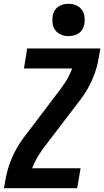

<svg xmlns="http://www.w3.org/2000/svg" viewBox="-20 -990 548 1010"><path d="M1 0 9 -46Q19 -104 43.5 -161Q68 -218 106 -268L305 -530V-531Q323 -554 336.5 -579Q350 -604 360 -630H106L123 -735H508L500 -689Q491 -631 466.5 -574Q442 -517 404 -467L204 -205V-204Q187 -181 173 -156Q159 -131 149 -105H404L386 0ZM340 -800Q320 -800 301.5 -807.5Q283 -815 271.5 -830Q260 -845 257 -865Q254 -885 257 -906Q259 -920 266.5 -933Q274 -946 286 -954.5Q298 -963 312 -966.5Q326 -970 340 -970Q361 -970 379.5 -962.5Q398 -955 409.5 -940Q421 -925 424 -905Q427 -885 424 -864Q421 -850 414 -837Q407 -824 395 -815.5Q383 -807 368.5 -803.5Q354 -800 340 -800Z"/></svg>

Font: Iosevka Curly XBdObl
Style: Regular
Weight: 800
Italic angle: -9°
Monospace: yes
Designer: Belleve Invis
Foundry: Belleve Invis
Version: Version 11.1.0; ttfautohint (v1.8.3)